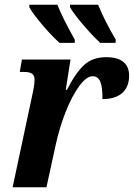

<svg xmlns="http://www.w3.org/2000/svg" viewBox="-20 -786 562 806"><path d="M117 -394Q125 -430 125 -452Q125 -469 114.5 -476.5Q104 -484 81 -484H63L72 -536H276L256 -409H261Q298 -481 333.5 -513.5Q369 -546 426 -546Q474 -546 498 -526Q522 -506 522 -469Q522 -421 493 -395.5Q464 -370 410 -370Q411 -417 401.5 -441.5Q392 -466 369 -466Q343 -466 312.5 -424.5Q282 -383 255.5 -316Q229 -249 213 -174L175 0H33ZM103 -756V-766H221Q240 -716 294 -619V-606H230Q198 -634 157 -682.5Q116 -731 103 -756ZM274 -756V-766H392Q417 -703 466 -619L465 -606H401Q370 -634 329 -682Q288 -730 274 -756Z"/></svg>

Font: Noto Serif Narrow
Style: Bold Italic
Weight: 700
Width: 4
Italic angle: -12°
Designer: Monotype Design Team
Foundry: Monotype Imaging Inc.
Version: Version 1.001